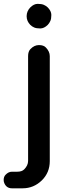

<svg xmlns="http://www.w3.org/2000/svg" viewBox="-42 -770 396 1021"><path d="M107.4 -471.7Q107.4 -496.1 119.6 -508.8Q140.1 -530.3 165 -530.3Q189.9 -530.3 201.7 -517.6Q222.7 -496.1 222.7 -471.7V86.9Q222.7 147.5 180.7 189Q137.2 231.4 78.1 231.4H21.5Q-6.8 231.4 -18.6 205.1Q-22.5 196.8 -22.5 187.5Q-22.5 169.9 -12.7 159.7Q2.9 143.1 21.5 143.1H49.8Q74.2 143.1 86.4 130.9Q107.4 109.9 107.4 85.9ZM119.1 -730.5Q138.2 -749.5 158.4 -749.5Q178.7 -749.5 190.7 -744.4Q202.6 -739.3 211.9 -730.5Q231 -710.9 231 -690.7Q231 -670.4 225.8 -658.7Q220.7 -647 211.9 -637.7Q192.4 -618.7 172.1 -618.7Q151.9 -618.7 139.9 -623.8Q127.9 -628.9 118.9 -637.9Q109.9 -647 104.7 -658.7Q99.6 -670.4 99.6 -683.8Q99.6 -697.3 104.7 -709.2Q109.9 -721.2 119.1 -730.5Z"/></svg>

Font: Supermercado
Style: Regular
Weight: 400
Designer: James Grieshaber
Foundry: James Grieshaber
Version: Version 1.002